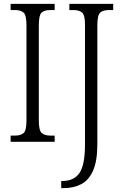

<svg xmlns="http://www.w3.org/2000/svg" viewBox="-20 -734 636 994"><path d="M35 0V-32H57Q88 -32 102.5 -45.5Q117 -59 117 -110V-603Q117 -655 102.5 -668.5Q88 -682 57 -682H35V-714H263V-682H242Q209 -682 195 -668.5Q181 -655 181 -603V-110Q181 -60 195.5 -46Q210 -32 242 -32H263V0ZM297 240V203H303Q363 203 391.5 161.5Q420 120 420 13V-606Q420 -655 405.5 -668.5Q391 -682 359 -682H339V-714H566V-682H545Q513 -682 498.5 -668.5Q484 -655 484 -603V12Q484 99 462 149Q440 199 400.5 219.5Q361 240 308 240Z"/></svg>

Font: Noto Serif Tamil Condensed Light
Style: Italic
Weight: 300
Width: 3
Italic angle: -12°
Designer: Indian Type Foundry, Tom Grace, and the Monotype Design Team
Foundry: Monotype Imaging Inc.
Version: Version 2.003; ttfautohint (v1.8.4.7-5d5b)